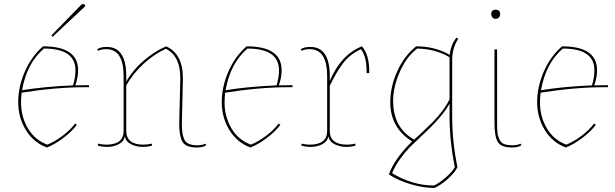

<svg xmlns="http://www.w3.org/2000/svg" viewBox="-20 -714 3039 949"><path d="M193 -485Q366 -485 366 -367Q366 -329 352 -292Q380 -293 420 -293V-283Q410 -283 401 -283Q259 -283 87 -256Q84 -230 84 -207Q84 -137 118 -79.5Q152 -22 214 1Q251 -14 289 -42.5Q327 -71 351 -103L360 -97Q335 -64 293.5 -32.5Q252 -1 212 15Q146 -9 108 -71Q70 -133 70 -209Q70 -285 103 -360.5Q136 -436 193 -485ZM353 -367Q353 -474 197 -474Q112 -401 89 -268Q198 -286 341 -292Q353 -331 353 -367ZM390 -694Q401 -694 401 -683L240 -532L234 -539L381 -690Q385 -694 390 -694Z M871 -331Q871 -437 800 -473Q742 -447 689.5 -398.5Q637 -350 604 -292V-67Q604 1 690 1Q708 1 730 -4L732 5Q714 12 684 12Q654 12 628 -1Q602 -14 597 -40Q592 -14 566.5 -1Q541 12 511 12Q481 12 463 5L465 -4Q487 1 505 1Q591 1 591 -67V-338Q591 -471 505 -471Q479 -471 466 -463L460 -470Q475 -482 508 -482Q604 -482 604 -338V-311Q638 -370 691 -415Q744 -460 801 -485Q884 -448 884 -328Q884 -323 884 -319L879 -110Q879 -103 879 -96Q879 -47 892.5 -21.5Q906 4 955 4Q981 4 994 -4L1000 3Q985 15 952 15Q898 15 882 -13.5Q866 -42 866 -97Q866 -103 866 -110L871 -319Q871 -325 871 -331Z M1199 -485Q1372 -485 1372 -367Q1372 -329 1358 -292Q1386 -293 1426 -293V-283Q1416 -283 1407 -283Q1265 -283 1093 -256Q1090 -230 1090 -207Q1090 -137 1124 -79.5Q1158 -22 1220 1Q1257 -14 1295 -42.5Q1333 -71 1357 -103L1366 -97Q1341 -64 1299.5 -32.5Q1258 -1 1218 15Q1152 -9 1114 -71Q1076 -133 1076 -209Q1076 -285 1109 -360.5Q1142 -436 1199 -485ZM1359 -367Q1359 -474 1203 -474Q1118 -401 1095 -268Q1204 -286 1347 -292Q1359 -331 1359 -367Z M1610 -67Q1610 1 1696 1Q1714 1 1736 -4L1738 5Q1720 12 1690 12Q1660 12 1634 -1Q1608 -14 1603 -40Q1598 -14 1572.5 -1Q1547 12 1517 12Q1487 12 1469 5L1471 -4Q1493 1 1511 1Q1597 1 1597 -67V-338Q1597 -471 1511 -471Q1485 -471 1472 -463L1466 -470Q1481 -482 1514 -482Q1610 -482 1610 -338V-314Q1665 -444 1769 -485Q1805 -444 1805 -362Q1805 -357 1805 -353H1792Q1792 -358 1792 -363Q1792 -434 1764 -471Q1710 -446 1676.5 -402.5Q1643 -359 1610 -290Z M2215 -418V-138Q2215 -13 2241 112Q2229 139 2192.5 171Q2156 203 2127 215Q2073 215 2010 196.5Q1947 178 1902 148Q1930 70 2017 -15Q1909 -82 1909 -209Q1909 -286 1944 -362.5Q1979 -439 2037 -485Q2130 -485 2203 -443Q2208 -493 2236 -528L2245 -523Q2215 -475 2215 -418ZM1923 -216Q1923 -82 2027 -24L2061 -55Q2095 -87 2116 -108Q2173 -165 2202 -223V-431Q2134 -472 2042 -474Q1988 -433 1955.5 -357.5Q1923 -282 1923 -216ZM2202 -138V-202Q2168 -138 2068 -46Q2023 -4 2005 14Q1987 32 1960 68.5Q1933 105 1918 142Q2019 203 2125 203Q2151 191 2183.5 163Q2216 135 2228 112Q2202 -18 2202 -138Z M2424 -107V-470H2437V-110Q2437 -77 2438.5 -60.5Q2440 -44 2447.5 -26.5Q2455 -9 2470.5 -2.5Q2486 4 2512.5 4Q2539 4 2552 -4L2558 3Q2543 15 2510 15Q2456 15 2440 -13Q2424 -41 2424 -107ZM2452 -644Q2452 -635 2446 -628Q2440 -621 2430 -621Q2420 -621 2414 -628Q2408 -635 2408 -644Q2408 -666 2430 -666Q2452 -666 2452 -644Z M2758 -485Q2931 -485 2931 -367Q2931 -329 2917 -292Q2945 -293 2985 -293V-283Q2975 -283 2966 -283Q2824 -283 2652 -256Q2649 -230 2649 -207Q2649 -137 2683 -79.5Q2717 -22 2779 1Q2816 -14 2854 -42.5Q2892 -71 2916 -103L2925 -97Q2900 -64 2858.5 -32.5Q2817 -1 2777 15Q2711 -9 2673 -71Q2635 -133 2635 -209Q2635 -285 2668 -360.5Q2701 -436 2758 -485ZM2918 -367Q2918 -474 2762 -474Q2677 -401 2654 -268Q2763 -286 2906 -292Q2918 -331 2918 -367Z"/></svg>

Font: Almendra Display
Style: Regular
Weight: 400
Designer: Ana Sanfelippo
Foundry: Ana Sanfelippo
Version: Version 1.004